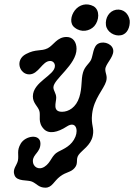

<svg xmlns="http://www.w3.org/2000/svg" viewBox="-20 -670 620 888"><path d="M201 -447C228 -461 244 -499 288 -499C317 -499 334 -476 334 -444C334 -370 227 -304 227 -266C227 -250 240 -239 240 -218C240 -196 221 -153 267 -153C297 -153 332 -173 347 -221C361 -266 354 -301 364 -335C372 -363 392 -375 401 -393C411 -414 410 -457 436 -469C464 -482 504 -464 504 -434C504 -403 467 -373 467 -349C467 -330 478 -319 471 -294C460 -257 414 -214 406 -143C400 -90 417 -80 409 -42C400 3 359 24 343 47C329 68 344 85 325 107C307 128 287 124 258 146C229 168 221 198 190 198C159 198 151 180 128 170C108 161 58 171 47 140C36 112 59 94 63 72C68 45 56 28 76 -6C98 -43 167 -53 167 -6C167 35 132 43 132 75C132 101 158 119 186 101C217 81 218 48 249 32C276 18 312 4 329 -38C343 -73 329 -111 289 -85C246 -57 206 -49 183 -73C153 -104 169 -135 162 -157C155 -179 132 -193 132 -224C132 -292 234 -321 234 -365C234 -378 225 -388 212 -388C175 -388 159 -326 115 -326C71 -326 47 -392 100 -420C147 -445 169 -431 201 -447ZM326 -542C356 -518 395 -526 416 -549C439 -575 443 -623 413 -641C381 -658 347 -649 326 -622C307 -597 301 -560 326 -542ZM470 -554C474 -522 510 -501 539 -507C569 -512 582 -545 580 -575C575 -607 551 -630 517 -625C484 -619 466 -586 470 -554Z"/></svg>

Font: PicNic
Style: Regular
Weight: 400
Designer: Mariel Nils
Foundry: Velvetyne Type Foundry
Version: Version 2.000;Glyphs 3.2.3 (3260)